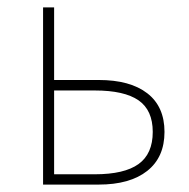

<svg xmlns="http://www.w3.org/2000/svg" viewBox="-20 -498 510 518"><path d="M96.2 0V-478H126V-282.2H246.1Q331.1 -282.2 377.4 -246.3Q423.8 -210.4 423.8 -142.1Q423.8 -73.7 377.2 -36.9Q330.6 0 246.1 0ZM126 -27.8H235.8Q315.4 -27.8 353.8 -55.4Q392.1 -83 392.1 -142.1Q392.1 -200.7 353.8 -227.3Q315.4 -253.9 235.8 -253.9H126Z"/></svg>

Font: Source Sans 3 ExtraLight
Style: Regular
Weight: 200
Designer: Paul D. Hunt
Foundry: Adobe
Version: Version 3.052;hotconv 1.1.0;makeotfexe 2.6.0